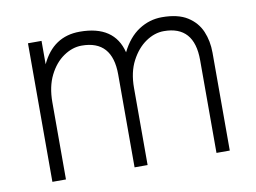

<svg xmlns="http://www.w3.org/2000/svg" viewBox="-63 -623 947 711"><g transform="rotate(-10 410.5 -268.0)"><path d="M747 -3H697V-352Q697 -481 583 -481Q548 -481 515 -458.5Q482 -436 460 -394Q438 -352 438 -293V-3H389V-352Q389 -481 274 -481Q239 -481 206 -458.5Q173 -436 152 -394Q131 -352 131 -293V-3H80V-524H131V-436Q176 -533 276 -533Q406 -533 432 -428Q458 -481 498 -507Q538 -533 585 -533Q645 -533 680.5 -510.5Q716 -488 731.5 -451.5Q747 -415 747 -371Z"/></g></svg>

Font: LXGW 975 Gothic SC 200W
Style: Regular
Weight: 200
Version: Version 2.01;February 25, 2021